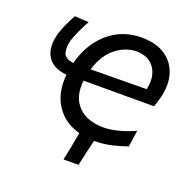

<svg xmlns="http://www.w3.org/2000/svg" viewBox="-117 -626 874 877"><g transform="rotate(20 320.0 -187.0)"><path d="M281 135Q288.5 101 295 66.5Q301.5 32 307.5 -2.5Q231 -23.5 191.8 -84Q152.5 -144.5 161 -233Q96.5 -239.5 69.8 -278.5Q43 -317.5 57 -382Q61 -402 75 -435Q89 -468 106 -497.5L174.5 -493.5Q164 -476 153.2 -453.5Q142.5 -431 134.2 -410.5Q126 -390 123.5 -378.5Q116.5 -345.5 123.8 -323Q131 -300.5 172 -294Q198 -393 265.5 -451.8Q333 -510.5 426 -510.5Q497 -510.5 541.2 -481Q585.5 -451.5 601.5 -401.5Q617.5 -351.5 603 -289.5Q599.5 -276 595.2 -261.2Q591 -246.5 586.5 -234.5H244Q234.5 -155 277.5 -109.8Q320.5 -64.5 403 -64.5Q431.5 -64.5 470.8 -74Q510 -83.5 552.5 -103L541 -23Q514 -13 473 -2.8Q432 7.5 388.5 7.5Q385.5 7.5 383 7.5Q375 39.5 367.8 71.2Q360.5 103 353.5 135ZM426.5 -443.5Q372 -441.5 325.8 -405.2Q279.5 -369 256.5 -294L528.5 -296.5V-298Q542 -360.5 514.5 -401Q487 -441.5 426.5 -443.5Z"/></g></svg>

Font: Commissioner Flair
Style: Italic
Weight: 400
Italic angle: -12°
Designer: Kostas Bartsokas
Foundry: Kostas Bartsokas
Version: Version 1.000; ttfautohint (v1.8.3)